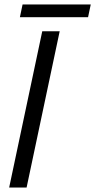

<svg xmlns="http://www.w3.org/2000/svg" viewBox="-20 -839 426 859"><path d="M81 -819H386L374 -762H69ZM169 -699H247L99 0H21Z"/></svg>

Font: Prompt Light
Style: Italic
Weight: 300
Italic angle: -12°
Designer: Katatrad Team
Foundry: CadsonDemak
Version: Version 1.000